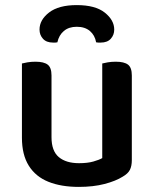

<svg xmlns="http://www.w3.org/2000/svg" viewBox="-20 -719 603 753"><path d="M66 -179V-260H182V-181Q182 -127 210.5 -103Q239 -79 290 -79Q323 -79 346 -85.5Q369 -92 381 -99V-260H497V-91Q497 -68 489.5 -53Q482 -38 461 -26Q434 -9 390 2.5Q346 14 289 14Q220 14 170 -6Q120 -26 93 -69Q66 -112 66 -179ZM497 -211H381V-470Q388 -472 402.5 -474.5Q417 -477 434 -477Q467 -477 482 -465.5Q497 -454 497 -423ZM182 -211H66V-470Q73 -472 87.5 -474.5Q102 -477 119 -477Q152 -477 167 -465.5Q182 -454 182 -423ZM281 -614Q250 -614 230.5 -597.5Q211 -581 205 -553Q201 -552 197 -552Q193 -552 188 -552Q162 -552 148.5 -567Q135 -582 135 -603Q135 -641 172.5 -670Q210 -699 281 -699Q354 -699 391 -669.5Q428 -640 428 -603Q428 -582 414.5 -567Q401 -552 375 -552Q370 -552 365.5 -552Q361 -552 357 -553Q352 -581 332.5 -597.5Q313 -614 281 -614Z"/></svg>

Font: BalooTamma2SemiBold
Style: Regular
Weight: 600
Designer: Divya Kowshik, Shuchita Grover and Ek Type
Foundry: Ek Type
Version: Version 1.700